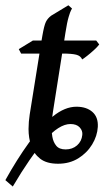

<svg xmlns="http://www.w3.org/2000/svg" viewBox="-44 -594 392 720"><path d="M328.1 -427.2Q321.3 -418 308.3 -406.2Q295.4 -394.5 282.7 -384.5Q270 -374.5 264.2 -371.1Q258.3 -384.8 241.7 -388.9Q225.1 -393.1 190.4 -393.1H189L154.8 -176.3Q152.8 -163.6 150.9 -148.7Q148.9 -133.8 148.9 -119.6Q148.9 -101.1 152.3 -81.1Q155.8 -61 167 -47.4Q178.2 -33.7 202.1 -33.7Q227.5 -33.7 244.9 -48.8Q262.2 -64 264.6 -87.9Q266.6 -103.5 254.9 -116.2Q243.2 -128.9 220.2 -128.9Q177.2 -128.9 123.3 -67.1Q69.3 -5.4 3.9 105.5L-23.9 81.5Q19.5 3.4 64.5 -58.8Q109.4 -121.1 154.3 -157.5Q199.2 -193.8 242.7 -193.8Q280.3 -193.8 302.5 -174.3Q324.7 -154.8 322.8 -118.2Q320.8 -84 301.5 -52.2Q282.2 -20.5 249.5 -0.2Q216.8 20 173.8 20Q130.9 20 106.7 1.2Q82.5 -17.6 72.8 -47.4Q63 -77.1 63 -110.4Q63 -123 64.2 -137.7Q65.4 -152.3 67.4 -164.6L104 -393.1H35.2L26.4 -409.7L79.1 -441.9H111.8L114.7 -459Q121.6 -499 128.2 -512.2Q134.8 -525.4 147.9 -535.2L212.4 -574.2L226.1 -562Q226.1 -562 222.7 -555.9Q219.2 -549.8 213.4 -530.3Q207.5 -510.7 201.2 -470.2L196.8 -441.9H316.9Z"/></svg>

Font: Gentium Book Plus
Style: Italic
Weight: 400
Italic angle: -8°
Designer: Victor Gaultney, Annie Olsen, Iska Routamaa, Becca Hirsbrunner
Foundry: SIL International
Version: Version 6.101